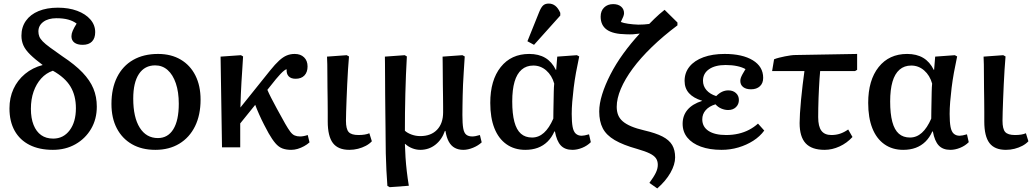

<svg xmlns="http://www.w3.org/2000/svg" viewBox="-20 -825 5778 1075"><path d="M276 14Q200 14 145.5 -13.5Q91 -41 62 -93Q33 -145 33 -218Q33 -278 55.5 -327Q78 -376 120 -411Q162 -446 219 -461Q176 -493 149 -519.5Q122 -546 111 -571Q100 -596 100 -625Q100 -673 125 -708.5Q150 -744 196 -763Q242 -782 304 -782Q365 -782 412 -764.5Q459 -747 486 -716Q513 -685 513 -645Q513 -611 495 -592.5Q477 -574 443 -574Q413 -574 396.5 -586.5Q380 -599 380 -622Q380 -636 387 -652.5Q394 -669 409 -693Q389 -708 361.5 -715.5Q334 -723 296 -723Q250 -723 222.5 -702.5Q195 -682 195 -649Q195 -634 200 -621Q205 -608 219 -593.5Q233 -579 259.5 -559.5Q286 -540 329 -510Q400 -463 442 -419Q484 -375 503 -329Q522 -283 522 -228Q522 -158 490 -103.5Q458 -49 402.5 -17.5Q347 14 276 14ZM278 -49Q335 -49 370 -95.5Q405 -142 405 -219Q405 -290 374.5 -340.5Q344 -391 276 -429Q238 -416 210.5 -385.5Q183 -355 168 -312Q153 -269 153 -216Q153 -163 168 -125.5Q183 -88 210.5 -68.5Q238 -49 278 -49Z M850 14Q774 14 719 -17.5Q664 -49 634 -106.5Q604 -164 604 -243Q604 -330 635.5 -393Q667 -456 725.5 -489.5Q784 -523 865 -523Q938 -523 991.5 -491.5Q1045 -460 1074 -402.5Q1103 -345 1103 -267Q1103 -181 1072 -118Q1041 -55 984 -20.5Q927 14 850 14ZM864 -52Q920 -52 950.5 -101.5Q981 -151 981 -244Q981 -310 964.5 -358.5Q948 -407 918.5 -433Q889 -459 849 -459Q790 -459 758 -411Q726 -363 726 -273Q726 -168 762.5 -110Q799 -52 864 -52Z M1610 14Q1582 14 1561 6Q1540 -2 1522 -23Q1504 -44 1484 -79Q1474 -97 1459 -126Q1444 -155 1430.5 -185.5Q1417 -216 1409 -238L1325 -134V0H1223L1215 -508L1329 -516L1341 -509Q1339 -471 1336.5 -436Q1334 -401 1332 -366.5Q1330 -332 1328.5 -296.5Q1327 -261 1326 -223L1492 -430Q1521 -466 1543 -486Q1565 -506 1585.5 -514.5Q1606 -523 1630 -523Q1663 -523 1682.5 -504Q1702 -485 1702 -453Q1702 -421 1684.5 -402.5Q1667 -384 1635 -384Q1609 -384 1596 -398Q1583 -412 1585 -437Q1580 -437 1571 -430Q1562 -423 1550.5 -411Q1539 -399 1525 -382L1477 -322Q1485 -303 1498 -277.5Q1511 -252 1530 -217Q1549 -182 1577 -132Q1593 -104 1605 -88Q1617 -72 1630 -66.5Q1643 -61 1660 -61Q1669 -61 1680 -63Q1691 -65 1703 -69L1713 -28Q1700 -16 1682.5 -6.5Q1665 3 1647 8.5Q1629 14 1610 14Z M1936 14Q1873 14 1844 -24Q1815 -62 1815 -145Q1815 -167 1815 -197.5Q1815 -228 1814.5 -263Q1814 -298 1813.5 -334Q1813 -370 1813 -403.5Q1813 -437 1812.5 -464.5Q1812 -492 1811 -508L1921 -516L1934 -509Q1931 -476 1928.5 -435.5Q1926 -395 1924 -353Q1922 -311 1920.5 -271Q1919 -231 1918 -199.5Q1917 -168 1917 -149Q1917 -103 1932 -86Q1947 -69 1987 -69Q2006 -69 2021.5 -71.5Q2037 -74 2048 -79L2062 -34Q2048 -19 2028 -8.5Q2008 2 1984.5 8Q1961 14 1936 14Z M2162 223 2149 216Q2146 176 2143.5 129Q2141 82 2140 33.5Q2139 -15 2139 -56Q2139 -74 2138.5 -111Q2138 -148 2137.5 -196.5Q2137 -245 2136.5 -296.5Q2136 -348 2136 -393Q2136 -438 2135.5 -469.5Q2135 -501 2135 -508L2246 -516L2258 -509Q2255 -460 2253 -407Q2251 -354 2249.5 -299.5Q2248 -245 2247.5 -192.5Q2247 -140 2247 -93Q2261 -80 2284.5 -71.5Q2308 -63 2333 -63Q2393 -63 2427 -98.5Q2461 -134 2461 -196Q2461 -204 2461 -227.5Q2461 -251 2460.5 -283.5Q2460 -316 2459.5 -351.5Q2459 -387 2459 -419.5Q2459 -452 2458.5 -475.5Q2458 -499 2458 -508L2569 -516L2582 -509Q2579 -461 2576.5 -422.5Q2574 -384 2572.5 -351.5Q2571 -319 2570.5 -290Q2570 -261 2569.5 -234.5Q2569 -208 2569 -181Q2569 -133 2573.5 -107Q2578 -81 2590.5 -71Q2603 -61 2624 -61Q2632 -61 2643 -63Q2654 -65 2667 -69L2677 -28Q2658 -10 2629 2Q2600 14 2574 14Q2547 14 2526.5 3Q2506 -8 2493 -31.5Q2480 -55 2474 -92H2471Q2454 -43 2417.5 -14.5Q2381 14 2333 14Q2310 14 2287.5 5Q2265 -4 2249 -19H2247Q2248 19 2250.5 56.5Q2253 94 2257.5 133Q2262 172 2269 215Z M2921 14Q2860 14 2815.5 -17.5Q2771 -49 2748 -107.5Q2725 -166 2725 -249Q2725 -376 2783.5 -449.5Q2842 -523 2943 -523Q2996 -523 3033 -501Q3070 -479 3092 -434H3094L3100 -508L3210 -516L3223 -509Q3213 -463 3205 -418.5Q3197 -374 3192 -333Q3187 -292 3184 -255Q3181 -218 3181 -187Q3181 -142 3186 -115Q3191 -88 3204 -76.5Q3217 -65 3237 -65Q3244 -65 3254 -67Q3264 -69 3278 -73L3288 -29Q3268 -9 3240 2.5Q3212 14 3185 14Q3143 14 3120 -10.5Q3097 -35 3087 -89H3084Q3069 -55 3045.5 -32Q3022 -9 2991 2.5Q2960 14 2921 14ZM2959 -55Q2996 -55 3025.5 -81.5Q3055 -108 3078 -161Q3078 -180 3078.5 -205Q3079 -230 3079.5 -257.5Q3080 -285 3080.5 -311Q3081 -337 3083 -357Q3070 -403 3038.5 -430.5Q3007 -458 2966 -458Q2927 -458 2900.5 -435Q2874 -412 2861 -367.5Q2848 -323 2848 -257Q2848 -188 2860 -143Q2872 -98 2896.5 -76.5Q2921 -55 2959 -55ZM2970 -574 2933 -594 2999 -758Q3010 -785 3021.5 -795Q3033 -805 3052 -805Q3073 -805 3089 -792.5Q3105 -780 3117 -753V-738Z M3660 230 3616 199Q3641 165 3652 142Q3663 119 3663 98Q3663 76 3652.5 61Q3642 46 3617.5 34Q3593 22 3548 9Q3469 -13 3422 -40.5Q3375 -68 3355 -106.5Q3335 -145 3335 -201Q3335 -244 3351.5 -297Q3368 -350 3398 -408.5Q3428 -467 3470 -525Q3512 -583 3562 -637Q3541 -634 3524.5 -633Q3508 -632 3486 -633Q3413 -634 3378 -658.5Q3343 -683 3343 -732Q3343 -764 3362.5 -783Q3382 -802 3413 -802Q3441 -802 3457.5 -788Q3474 -774 3474 -751Q3474 -743 3469.5 -731.5Q3465 -720 3456 -702Q3470 -696 3497 -692Q3524 -688 3554 -687Q3570 -687 3585.5 -688Q3601 -689 3615 -691Q3630 -706 3643.5 -719.5Q3657 -733 3671.5 -745.5Q3686 -758 3701 -770L3773 -699V-683Q3693 -623 3629.5 -561.5Q3566 -500 3522.5 -441Q3479 -382 3456 -327.5Q3433 -273 3433 -227Q3433 -201 3441 -181Q3449 -161 3467 -145.5Q3485 -130 3514.5 -117.5Q3544 -105 3587 -95Q3652 -80 3689.5 -60.5Q3727 -41 3743.5 -13Q3760 15 3760 56Q3760 96 3734 142Q3708 188 3660 230Z M4020 14Q3953 14 3904 -4Q3855 -22 3828.5 -54.5Q3802 -87 3802 -132Q3802 -178 3829.5 -210.5Q3857 -243 3911 -260V-261Q3862 -276 3837.5 -303.5Q3813 -331 3813 -372Q3813 -418 3840.5 -452Q3868 -486 3918.5 -504.5Q3969 -523 4037 -523Q4137 -523 4195 -487.5Q4253 -452 4253 -389Q4253 -359 4234.5 -342Q4216 -325 4185 -325Q4157 -325 4141 -337.5Q4125 -350 4125 -372Q4125 -381 4128 -389.5Q4131 -398 4137.5 -410Q4144 -422 4154 -438Q4135 -449 4106.5 -455Q4078 -461 4043 -461Q3984 -461 3950 -437.5Q3916 -414 3916 -373Q3916 -343 3935.5 -320.5Q3955 -298 3990 -287Q4007 -304 4023.5 -311.5Q4040 -319 4058 -319Q4084 -319 4100.5 -304Q4117 -289 4117 -265Q4117 -241 4100.5 -225Q4084 -209 4057 -209Q4038 -209 4019 -217Q4000 -225 3986 -241Q3950 -230 3931 -208Q3912 -186 3912 -157Q3912 -115 3947 -92Q3982 -69 4046 -69Q4082 -69 4114.5 -76.5Q4147 -84 4174.5 -98.5Q4202 -113 4224 -133L4259 -94Q4235 -61 4197.5 -37Q4160 -13 4114.5 0.5Q4069 14 4020 14Z M4597 14Q4525 14 4491 -22.5Q4457 -59 4457 -136Q4457 -156 4459 -190.5Q4461 -225 4465 -266.5Q4469 -308 4474 -350Q4479 -392 4484 -427H4303L4314 -493Q4326 -498 4342 -502Q4358 -506 4375 -509.5Q4392 -513 4407.5 -515Q4423 -517 4435 -517L4779 -523V-434L4767 -427H4572Q4570 -408 4568.5 -384Q4567 -360 4565.5 -332.5Q4564 -305 4563 -276.5Q4562 -248 4561.5 -220.5Q4561 -193 4561 -169Q4561 -117 4579 -93Q4597 -69 4635 -69Q4661 -69 4683.5 -76.5Q4706 -84 4729 -100L4753 -58Q4722 -24 4680.5 -5Q4639 14 4597 14Z M5037 14Q4976 14 4931.5 -17.5Q4887 -49 4864 -107.5Q4841 -166 4841 -249Q4841 -376 4899.5 -449.5Q4958 -523 5059 -523Q5112 -523 5149 -501Q5186 -479 5208 -434H5210L5216 -508L5326 -516L5339 -509Q5329 -463 5321 -418.5Q5313 -374 5308 -333Q5303 -292 5300 -255Q5297 -218 5297 -187Q5297 -142 5302 -115Q5307 -88 5320 -76.5Q5333 -65 5353 -65Q5360 -65 5370 -67Q5380 -69 5394 -73L5404 -29Q5384 -9 5356 2.5Q5328 14 5301 14Q5259 14 5236 -10.5Q5213 -35 5203 -89H5200Q5185 -55 5161.5 -32Q5138 -9 5107 2.5Q5076 14 5037 14ZM5075 -55Q5112 -55 5141.5 -81.5Q5171 -108 5194 -161Q5194 -180 5194.5 -205Q5195 -230 5195.5 -257.5Q5196 -285 5196.5 -311Q5197 -337 5199 -357Q5186 -403 5154.5 -430.5Q5123 -458 5082 -458Q5043 -458 5016.5 -435Q4990 -412 4977 -367.5Q4964 -323 4964 -257Q4964 -188 4976 -143Q4988 -98 5012.5 -76.5Q5037 -55 5075 -55Z M5612 14Q5549 14 5520 -24Q5491 -62 5491 -145Q5491 -167 5491 -197.5Q5491 -228 5490.5 -263Q5490 -298 5489.5 -334Q5489 -370 5489 -403.5Q5489 -437 5488.5 -464.5Q5488 -492 5487 -508L5597 -516L5610 -509Q5607 -476 5604.5 -435.5Q5602 -395 5600 -353Q5598 -311 5596.5 -271Q5595 -231 5594 -199.5Q5593 -168 5593 -149Q5593 -103 5608 -86Q5623 -69 5663 -69Q5682 -69 5697.5 -71.5Q5713 -74 5724 -79L5738 -34Q5724 -19 5704 -8.5Q5684 2 5660.5 8Q5637 14 5612 14Z"/></svg>

Font: Literata 18pt Medium
Style: Regular
Weight: 500
Designer: Latin by Veronika Burian and Jose Scaglione. Greek by Irene Vlachou. Cyrillic by Vera Evstafieva.
Foundry: TypeTogether
Version: Version 3.103;gftools[0.9.29]